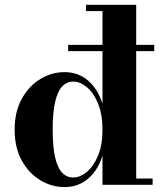

<svg xmlns="http://www.w3.org/2000/svg" viewBox="-20 -770 681 800"><path d="M264 -557V-583H622.5V-557ZM248.5 9.5Q195.5 9.5 148 -19Q100.5 -47.5 70.8 -101Q41 -154.5 41 -229.5Q41 -304.5 70.8 -358.2Q100.5 -412 148 -440.8Q195.5 -469.5 248.5 -469.5Q306 -469.5 347 -434.2Q388 -399 407 -337.5V-724H338.5V-750H547.5V-26H616V0H407V-121.5Q388 -60.5 347.2 -25.5Q306.5 9.5 248.5 9.5ZM285 -30.5Q314 -30.5 342 -53.8Q370 -77 388.5 -121.5Q407 -166 407 -229.5Q407 -293.5 388.5 -338.5Q370 -383.5 342 -406.8Q314 -430 285 -430Q257.5 -430 238.5 -409.2Q219.5 -388.5 209.5 -344.2Q199.5 -300 199.5 -229.5Q199.5 -159 209.5 -115Q219.5 -71 238.5 -50.8Q257.5 -30.5 285 -30.5Z"/></svg>

Font: Bodoni Moda 9pt
Style: Bold
Weight: 700
Designer: Owen Earl
Foundry: indestructible type
Version: Version 2.005